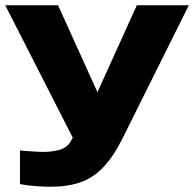

<svg xmlns="http://www.w3.org/2000/svg" viewBox="-22 -534 740 731"><path d="M171 177Q150 177 118.5 175Q87 173 54 167V39Q87 42 126.5 44Q166 46 199.5 38Q233 30 248 3L255 -10L-2 -514H199L349 -183L499 -514H697L445 -8Q410 62 371.5 102.5Q333 143 284.5 160Q236 177 171 177Z"/></svg>

Font: Special Gothic Extended Bold
Style: Regular
Weight: 700
Width: 7
Designer: Alistair McCready
Foundry: Monolith
Version: Version 1.000; ttfautohint (v1.8.4.7-5d5b)